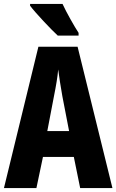

<svg xmlns="http://www.w3.org/2000/svg" viewBox="-20 -950 588 970"><path d="M296 -930H132V-921C158 -886 238 -801 272 -770H377V-784C357 -814 314 -890 296 -930ZM385 0H548L372 -714H174L0 0H164L197 -157H353ZM295 -464 329 -288H219L253 -466C263 -515 271 -563 274 -599C279 -561 286 -514 295 -464Z"/></svg>

Font: Noto Sans Georgian ExtraCondensed ExtraBold
Style: Regular
Weight: 800
Width: 2
Designer: Monotype Design Team, Akaki Razmadze
Foundry: Google LLC
Version: Version 2.005